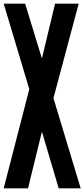

<svg xmlns="http://www.w3.org/2000/svg" viewBox="-20 -1020 457 1040"><path d="M297.9 0 207 -306.6 131.8 0H0L138.7 -537.1L0 -1000H116.2L207 -703.1L278.3 -1000H406.2L269.5 -488.3L417 0Z"/></svg>

Font: LCARS-Mono
Style: Regular
Weight: 400
Designer: Vernon Adams
Version: Version 1.0